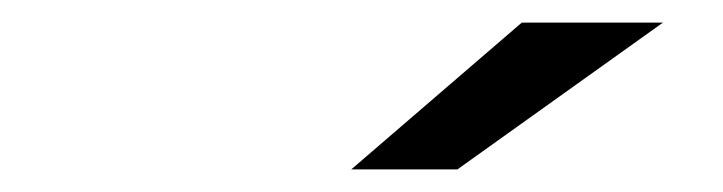

<svg xmlns="http://www.w3.org/2000/svg" viewBox="-20 -757 640 170"><path d="M442 -737H567L385 -607H291Z"/></svg>

Font: Idrija
Style: Italic
Weight: 500
Italic angle: -11.3°
Designer: Julieta Ulanovsky
Foundry: Julieta Ulanovsky
Version: Version 7.200